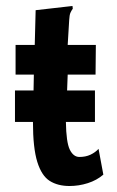

<svg xmlns="http://www.w3.org/2000/svg" viewBox="-20 -609 390 641"><path d="M30 -202V-307H92L93 -360H32V-459H96L99 -575L213 -588L222 -589L223 -580Q218 -573 215 -566Q212 -559 211 -542L206 -459H300L299 -360H206L204 -307H297V-202H200Q201 -134 213 -109.5Q225 -85 245 -85Q266 -85 282 -92.5Q298 -100 309 -112L325 -26Q303 -7 273 2.5Q243 12 212 12Q173 12 146 -5Q119 -22 104.5 -68.5Q90 -115 90 -202Z"/></svg>

Font: Inconsolata ExtraCondensed Black
Style: Regular
Weight: 900
Width: 2
Monospace: yes
Designer: Raph Levien, Cyreal, Brenton Simpson
Foundry: Raph Levien, Cyreal, Google
Version: Version 3.001; ttfautohint (v1.8.2.53-6de2)